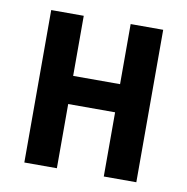

<svg xmlns="http://www.w3.org/2000/svg" viewBox="-65 -583 629 645"><g transform="rotate(10 250.0 -260.0)"><path d="M59 0V-520H170V-315H330V-520H441V0H330V-219H170V0Z"/></g></svg>

Font: Iosevka Custom
Style: Bold
Weight: 700
Monospace: yes
Designer: Belleve Invis
Foundry: Belleve Invis
Version: Version 30.3.3; ttfautohint (v1.8.3)